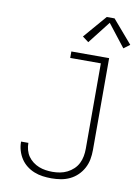

<svg xmlns="http://www.w3.org/2000/svg" viewBox="-103 -1035 807 1111"><g transform="rotate(10 300.0 -479.5)"><path d="M278 8Q252 8 226.5 4.5Q201 1 177 -8.5Q153 -18 132.5 -34Q112 -50 98 -71.5Q84 -93 76.5 -118Q69 -143 69 -168Q69 -169 69 -170Q69 -171 69 -171H112Q112 -171 112 -170.5Q112 -170 112 -169Q112 -149 117.5 -129Q123 -109 134.5 -92.5Q146 -76 162.5 -63.5Q179 -51 198 -43.5Q217 -36 237.5 -33Q258 -30 278 -30Q300 -30 322 -34Q344 -38 364 -48Q384 -58 400.5 -73.5Q417 -89 427 -109Q437 -129 441 -151Q445 -173 445 -195V-697H265V-735H487V-195Q487 -167 482 -140Q477 -113 464 -88.5Q451 -64 431 -44.5Q411 -25 386 -13Q361 -1 333.5 3.5Q306 8 278 8ZM352 -805 316 -832 432 -967H478L594 -832L558 -805L455 -937Z"/></g></svg>

Font: Iosevka Curly XLtEx
Style: Regular
Weight: 200
Width: 7
Monospace: yes
Designer: Belleve Invis
Foundry: Belleve Invis
Version: Version 11.1.0; ttfautohint (v1.8.3)